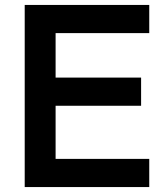

<svg xmlns="http://www.w3.org/2000/svg" viewBox="-20 -757 674 777"><path d="M80 0V-737H584V-623H205V-443H551V-329H205V-114H584V0Z"/></svg>

Font: Tomorrow Medium
Style: Regular
Weight: 500
Designer: Tony de Marco, Monica Rizzolli
Foundry: Just in Type
Version: Version 2.002